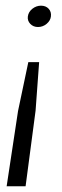

<svg xmlns="http://www.w3.org/2000/svg" viewBox="-20 -519 217 676"><path d="M117.8 -300.2 105.3 -129.7 70.1 136.8H3.4L43.5 -128.1L79.7 -300.2ZM124.3 -499Q141.5 -499 151.4 -488.1Q161.4 -477.1 159.2 -460.8Q157.4 -446.2 144.1 -435Q130.8 -423.9 113.7 -423.9Q97.2 -423.9 86.6 -435Q76.1 -446.2 78 -460.8Q80.1 -477.1 93.9 -488.1Q107.8 -499 124.3 -499Z"/></svg>

Font: Alumni Sans Thin
Style: Italic
Weight: 100
Italic angle: -8°
Designer: Robert E. Leuschke
Foundry: Robert E. Leuschke
Version: Version 1.016